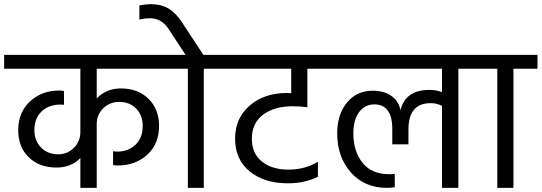

<svg xmlns="http://www.w3.org/2000/svg" viewBox="-42 -907 2615 927"><path d="M793 -575H425V-432Q471 -480 542 -480Q624 -480 675 -430Q726 -380 726 -299Q726 -212 669 -160Q612 -108 527 -108Q516 -108 504 -110V-177Q514 -175 524 -175Q577 -175 612 -208Q647 -241 647 -299Q647 -350 615.5 -382.5Q584 -415 533 -415Q489 -415 457 -384.5Q425 -354 425 -308V0H346V-144Q302 -98 230 -98Q148 -98 97 -147.5Q46 -197 46 -278Q46 -365 103 -417.5Q160 -470 244 -470Q260 -470 267 -467V-401Q262 -402 248 -402Q194 -402 159 -369Q124 -336 124 -279Q124 -228 156 -195Q188 -162 239 -162Q283 -162 314.5 -193Q346 -224 346 -270V-575H-22V-642H793Z M940 -642H1058V-575H942V0H865V-575H749V-642H854L772 -767Q738 -819 681 -819Q661 -819 631 -813V-881Q667 -887 685 -887Q736 -887 772 -865.5Q808 -844 838 -797Z M1351 -88Q1430 -88 1493 -126V-54Q1431 -22 1348 -22Q1234 -22 1163.5 -79.5Q1093 -137 1093 -238Q1093 -335 1162 -396Q1231 -457 1340 -458Q1356 -458 1364 -457V-575H1014V-642H1553V-575H1442V-389Q1410 -394 1372 -394Q1283 -394 1228.5 -353.5Q1174 -313 1174 -237Q1174 -166 1222.5 -127Q1271 -88 1351 -88Z M2287 -642V-575H2171V0H2092V-396Q2066 -409 2038 -409Q1930 -409 1930 -282V-210H1852V-284Q1852 -403 1765 -403Q1721 -403 1692.5 -366.5Q1664 -330 1664 -262Q1664 -177 1708 -121.5Q1752 -66 1837 -66Q1854 -66 1864 -68V-3Q1846 0 1826 0Q1718 0 1652 -74.5Q1586 -149 1586 -263Q1586 -354 1633 -411.5Q1680 -469 1758 -469Q1812 -469 1847 -444.5Q1882 -420 1892 -375Q1915 -473 2032 -473Q2065 -473 2092 -462V-575H1509V-642Z M2243 -575V-642H2553V-575H2437V0H2359V-575Z"/></svg>

Font: Hind
Style: Regular
Weight: 400
Designer: Manushi Parikh, Satya Rajpurohit
Foundry: Indian Type Foundry
Version: Version 2.000;PS 1.0;hotconv 1.0.79;makeotf.lib2.5.61930